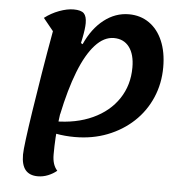

<svg xmlns="http://www.w3.org/2000/svg" viewBox="-55 -654 877 907"><g transform="rotate(5 383.5 -200.0)"><path d="M315 0Q268 0 225 -8Q219 -20 216 -34.5Q213 -49 213 -66Q316 -66 394 -102Q472 -138 515 -202.5Q558 -267 558 -351Q558 -413 532 -447.5Q506 -482 459 -482Q412 -482 370.5 -436.5Q329 -391 295.5 -305.5Q262 -220 237 -100L253 -476L314 -440Q348 -516 402 -558Q456 -600 520 -600Q575 -600 616.5 -571Q658 -542 680.5 -489Q703 -436 703 -365Q703 -287 674 -220Q645 -153 592.5 -104Q540 -55 469.5 -27.5Q399 0 315 0ZM157 200Q118 200 98.5 176.5Q79 153 79 104Q79 85 86 30Q93 -25 105.5 -106.5Q118 -188 134 -286Q150 -384 169 -489L121 -548Q152 -572 189.5 -586Q227 -600 258 -600Q293 -600 306.5 -586.5Q320 -573 320 -540Q320 -514 310.5 -467Q301 -420 286.5 -357Q272 -294 257 -220.5Q242 -147 232.5 -68Q223 11 223 91Q223 116 229 134.5Q235 153 247 166Q229 181 205.5 190.5Q182 200 157 200Z"/></g></svg>

Font: Lemonada Medium
Style: Regular
Weight: 500
Designer: Mohamed Gaber (Arabic), Eduardo Tunni (Latin)
Foundry: Kief Type Foundry
Version: Version 4.004; ttfautohint (v1.8.2)